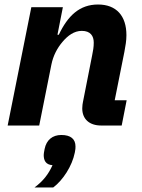

<svg xmlns="http://www.w3.org/2000/svg" viewBox="-20 -557 628 852"><path d="M154 0 208 -270C216 -310 234 -344 258 -372C281 -399 309 -420 343 -420C381 -420 396 -398 396 -368C396 -348 393 -331 389 -312L348 -104C347 -99 345 -88 345 -76C345 -29 376 0 429 0H520L542 -112H489L532 -327C537 -354 541 -376 541 -401C541 -487 496 -537 415 -537C333 -537 281 -487 241 -403H235L259 -525H119L14 0ZM252 42C213 42 186 64 178 104C175 119 174 126 174 131C174 155 183 174 213 176C195 216 172 246 133 275H216C259 243 300 180 312 120C315 105 315 101 315 93C315 60 294 42 252 42Z"/></svg>

Font: Braiins Sans
Style: Bold Italic
Weight: 700
Italic angle: -11.31°
Designer: Mike Abbink, Paul van der Laan, Pieter van Rosmalen, Jiri Chlebus, Lubos Buracinsky
Foundry: Bold Monday, Sudetype
Version: Version 1.000;hotconv 1.0.109;makeotfexe 2.5.65596